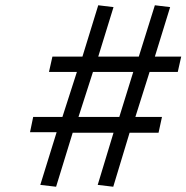

<svg xmlns="http://www.w3.org/2000/svg" viewBox="-20 -707 708 729"><path d="M133 -5 195 -205H94L106 -263H217L272 -434H166L179 -492H293L353 -687L411 -680L353 -492H507L568 -687L626 -680L568 -492H668L655 -434H548L494 -263H595L582 -203H472L410 2L351 -5L411 -203H256L193 2ZM433 -263 486 -434H333L278 -263Z"/></svg>

Font: Teachers[wght] Italic
Style: Regular
Weight: 400
Designer: Alfredo Marco Pradil & Chank Diesel
Version: Version 1.000;Glyphs 3.1.2 (3151)